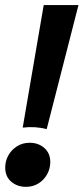

<svg xmlns="http://www.w3.org/2000/svg" viewBox="-20 -723 329 755"><path d="M69.3 -221.2 151.9 -703.1H288.6L163.6 -215.3Q141.1 -221.2 117.7 -222.7Q94.2 -224.1 69.3 -221.2ZM82 11.7Q47.9 11.7 24.2 -8.5Q0.5 -28.8 0.5 -64Q0.5 -89.8 12.9 -112.1Q25.4 -134.3 47.1 -147.9Q68.8 -161.6 96.7 -161.6Q130.9 -161.6 154.3 -141.1Q177.7 -120.6 177.7 -85.9Q177.7 -60.1 165.3 -37.6Q152.8 -15.1 131.3 -1.7Q109.9 11.7 82 11.7Z"/></svg>

Font: Schibsted Grotesk SemiBold
Style: Italic
Weight: 600
Italic angle: -12°
Designer: Bakken & Baeck AS, Henrik Kongsvoll
Foundry: Schibsted ASA
Version: Version 1.100;gftools[0.9.25]